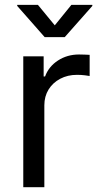

<svg xmlns="http://www.w3.org/2000/svg" viewBox="-20 -781 416 801"><path d="M77.1 0V-545.9H162.1V-461.9H168Q183.1 -503.4 221.9 -528.6Q260.7 -553.7 309.6 -553.7Q319.3 -553.7 332.8 -553.2Q346.2 -552.7 354 -552.2V-463.9Q350.1 -464.8 334.5 -466.8Q318.8 -468.8 301.3 -468.8Q262.2 -468.8 231.2 -452.4Q200.2 -436 182.6 -407.5Q165 -378.9 165 -341.8V0ZM138.2 -760.7 208.5 -675.3 277.8 -760.7H365.2V-756.3L250 -626H166.5L51.8 -756.3V-760.7Z"/></svg>

Font: Inter Variable
Style: Regular
Weight: 400
Designer: Rasmus Andersson
Foundry: rsms
Version: Version 4.001;git-9221beed3